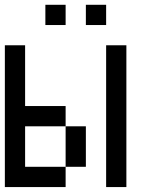

<svg xmlns="http://www.w3.org/2000/svg" viewBox="-20 -853 623 790"><path d="M0 -83.3V-666.7H83.3V-416.7H250V-333.3H83.3V-166.7H250V-83.3ZM166.7 -750V-833.3H250V-750ZM250 -166.7V-333.3H333.3V-166.7ZM333.3 -750V-833.3H416.7V-750ZM416.7 -83.3V-666.7H500V-83.3Z"/></svg>

Font: Galmuri11 Condensed
Style: Regular
Weight: 400
Width: 3
Designer: Lee Minseo (quiple)
Version: Version 2.399;hotconv 1.1.1;makeotfexe 2.6.0 DEVELOPMENT